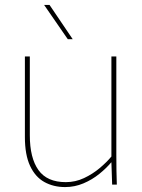

<svg xmlns="http://www.w3.org/2000/svg" viewBox="-20 -749 576 779"><path d="M244 10Q197 10 160 -10.5Q123 -31 102 -76Q81 -121 81 -193V-520H101V-200Q101 -108 136 -59Q171 -10 247 -10Q286 -10 321 -26.5Q356 -43 384.5 -67Q413 -91 432 -114V-520H452V-120Q452 -84 452.5 -56Q453 -28 454 0H435L432 -90H431Q412 -67 383 -43.5Q354 -20 318.5 -5Q283 10 244 10ZM255 -590 159 -729H181L275 -590Z"/></svg>

Font: Murecho Thin Thin
Style: Regular
Weight: 250
Version: Version 1.010